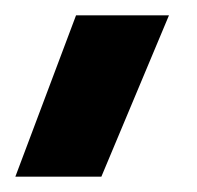

<svg xmlns="http://www.w3.org/2000/svg" viewBox="-32 -108 257 250"><path d="M188 -88Q166 -35 144 17Q122 69 100 122H-12Q8 69 27.5 17Q47 -35 67 -88Z"/></svg>

Font: Synthetic
Style: Bold
Weight: 700
Designer: Santiago Orozco
Foundry: Typemade
Version: Version 2.000; ttfautohint (v1.8.4.7-5d5b)